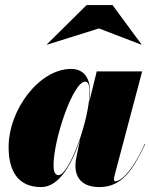

<svg xmlns="http://www.w3.org/2000/svg" viewBox="-20 -750 610 780"><path d="M382 -634.5 554 -568.5 555 -569.5 437 -729.5H332L170 -569.5L171 -568.5ZM346 -376C346 -428 324.5 -470 268.5 -470C140.5 -470 15 -305.5 15 -152.5C15 -55 53 10 147.5 10C221 10 273 -85.5 305.5 -183L290 -110C288.5 -103 286.5 -92.5 286.5 -76C286.5 -26 315.5 10 384 10C475.5 10 519.5 -59.5 570 -164.5L568 -165C502.5 -23 457 -13.5 449.5 -13.5C445.5 -13.5 443 -16 443 -21C443 -25.5 443.5 -30 445 -35.5L557.5 -460H373L342 -334C344.5 -352.5 346 -367 346 -376ZM344 -379C344 -264 261.5 -38.5 217.5 -38.5C202.5 -38.5 197.5 -56 197.5 -78.5C197.5 -183.5 276.5 -418.5 326.5 -418.5C336.5 -418.5 344 -406.5 344 -379ZM329.5 -268.5V-268C329.5 -268.5 329.5 -268.5 329.5 -269Z"/></svg>

Font: Bodoni* 96pt Fatface
Style: Italic
Weight: 900
Italic angle: -13°
Version: Version 2.3